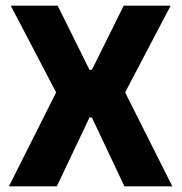

<svg xmlns="http://www.w3.org/2000/svg" viewBox="-20 -659 642 679"><path d="M11.5 0 187 -349V-316L18 -639H184L296.5 -412H305L417.5 -639H583.5L414 -316V-349L589.5 0H420L305 -243.5H296.5L181 0Z"/></svg>

Font: Anek Telugu Medium
Style: Bold
Weight: 700
Version: Version 1.003